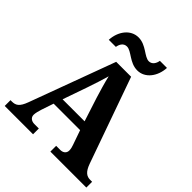

<svg xmlns="http://www.w3.org/2000/svg" viewBox="-246 -1087 1246 1246"><g transform="rotate(45 376.5 -464.5)"><path d="M449 -771C520 -771 570 -838 574 -919H509C505 -892 489 -866 460 -866C418 -866 375 -929 304 -929C232 -929 182 -862 178 -781H243C247 -808 262 -834 292 -834C335 -834 377 -771 449 -771ZM4 0H264V-53H222C199 -53 177 -66 177 -92C177 -108 184 -133 189 -149L218 -235H461L496 -135C500 -124 505 -108 505 -92C505 -64 482 -53 462 -53H423V0H753V-53H735C703 -53 679 -69 659 -125L450 -714H313L96 -126C74 -66 52 -53 16 -53H4ZM239 -296 298 -465C314 -511 333 -570 345 -613C356 -566 374 -505 388 -460L441 -296Z"/></g></svg>

Font: Noto Serif Test
Style: Bold
Weight: 700
Version: Version 1.000